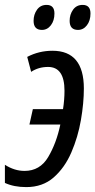

<svg xmlns="http://www.w3.org/2000/svg" viewBox="-43 -753 389 783"><path d="M179 -698Q179 -733 147 -733Q122 -733 108 -713.5Q94 -694 94 -668Q94 -631 128 -631Q150 -631 164.5 -650Q179 -669 179 -698ZM326 -698Q326 -733 294 -733Q269 -733 255 -713.5Q241 -694 241 -668Q241 -631 275 -631Q297 -631 311.5 -650Q326 -669 326 -698ZM299 -392Q299 -546 171 -546Q116 -546 68 -521L84 -460Q114 -480 153 -480Q220 -480 220 -383Q220 -346 214 -308H91L77 -245H203Q187 -169 153.5 -112.5Q120 -56 57 -56Q16 -56 -23 -81V-7Q14 10 64 10Q131 10 176 -29.5Q221 -69 248 -131.5Q275 -194 287 -263.5Q299 -333 299 -392Z"/></svg>

Font: Noto Sans Display Condensed
Style: Italic
Weight: 400
Width: 3
Designer: Monotype Design team
Foundry: Monotype Imaging Inc.
Version: 1.000